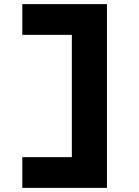

<svg xmlns="http://www.w3.org/2000/svg" viewBox="-20 -720 674 930"><path d="M88 190V41H334L328 49V-563L338 -551H88V-700H498V190Z"/></svg>

Font: Lexend Tera
Style: Bold
Weight: 700
Designer: Bonnie Shaver-Troup, Thomas Jockin
Foundry: Lexend
Version: Version 1.007